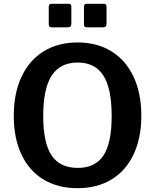

<svg xmlns="http://www.w3.org/2000/svg" viewBox="-20 -974 810 1004"><path d="M208 -35C258 -5 317.3 10 386 10C454 10 513 -5.2 563 -35.5C613 -65.8 651.5 -109.5 678.5 -166.5C705.5 -223.5 719 -291 719 -369C719 -447.7 705.3 -515.8 678 -573.5C650.7 -631.2 612 -675.3 562 -706C512 -736.7 453.3 -752 386 -752C318 -752 259 -736.7 209 -706C159 -675.3 120.3 -631.2 93 -573.5C65.7 -515.8 52 -447.3 52 -368C52 -290 65.5 -222.5 92.5 -165.5C119.5 -108.5 158 -65 208 -35ZM521 -161C492.3 -117.7 447.7 -96 387 -96C325 -96 279.3 -117.7 250 -161C220.7 -204.3 206 -273 206 -367C206 -463 220.8 -533.7 250.5 -579C280.2 -624.3 325.3 -647 386 -647C446.7 -647 491.5 -624.3 520.5 -579C549.5 -533.7 564 -463 564 -367C564 -273 549.7 -204.3 521 -161ZM353 -849V-940C353 -949.3 348.7 -954 340 -954H248C239.3 -954 235 -948.7 235 -938V-847C235 -841.7 236.2 -837.7 238.5 -835C240.8 -832.3 245.3 -831 252 -831H332C339.3 -831 344.7 -832.3 348 -835C351.3 -837.7 353 -842.3 353 -849ZM537 -849V-940C537 -949.3 532.7 -954 524 -954H432C423.3 -954 419 -948.7 419 -938V-847C419 -841 420.2 -836.8 422.5 -834.5C424.8 -832.2 429.3 -831 436 -831H515C523 -831 528.7 -832.3 532 -835C535.3 -837.7 537 -842.3 537 -849Z"/></svg>

Font: Libre Franklin SemiBold
Style: Regular
Weight: 600
Designer: Pablo Impallari, Rodrigo Fuenzalida
Foundry: Impallari Type
Version: Version 1.002; ttfautohint (v1.5)